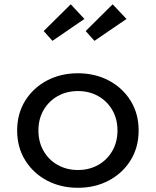

<svg xmlns="http://www.w3.org/2000/svg" viewBox="-20 -876 740 912"><path d="M350 16Q268.5 16 203.2 -18.5Q138 -53 99.8 -114.5Q61.5 -176 61.5 -256Q61.5 -336.5 99.8 -397.8Q138 -459 203.2 -493.5Q268.5 -528 350 -528Q431.5 -528 496.8 -493.5Q562 -459 600.2 -397.8Q638.5 -336.5 638.5 -256Q638.5 -176 600.2 -114.5Q562 -53 496.8 -18.5Q431.5 16 350 16ZM350.5 -68.5Q404 -68.5 446.5 -92.5Q489 -116.5 513.5 -159Q538 -201.5 538 -256Q538 -311 513.5 -353.2Q489 -395.5 446.5 -419.5Q404 -443.5 350.5 -443.5Q296.5 -443.5 254 -419.5Q211.5 -395.5 187 -353.2Q162.5 -311 162.5 -256Q162.5 -201.5 187 -159Q211.5 -116.5 254 -92.5Q296.5 -68.5 350.5 -68.5ZM428.5 -682 387 -728.5 515 -855.5 581 -786ZM229 -682 187.5 -728.5 316 -855.5 381 -786Z"/></svg>

Font: Spartan Thin Medium
Style: Regular
Weight: 500
Version: Version 1.004